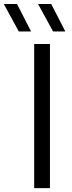

<svg xmlns="http://www.w3.org/2000/svg" viewBox="-84 -966 368 986"><path d="M91.5 0V-740H172.5V0ZM188.5 -804.5 111.5 -945.5H179L251.5 -804.5ZM12.5 -804.5 -64.5 -945.5H3.5L75.5 -804.5Z"/></svg>

Font: Encode Sans Semi Expanded
Style: Regular
Weight: 400
Width: 6
Designer: Multiple Designers
Foundry: Impallari Type
Version: Version 3.000; ttfautohint (v1.8.3) -l 8 -r 50 -G 200 -x 14 